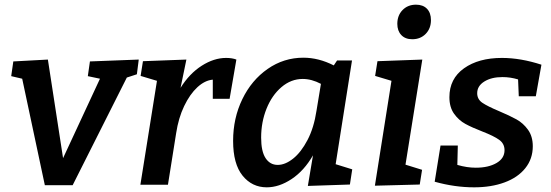

<svg xmlns="http://www.w3.org/2000/svg" viewBox="-20 -791 2358 822"><path d="M365 -528 574 -536 566 -473 523 -459 291 2H172L75 -454L28 -465L37 -528L185 -536L250 -114L408 -454L356 -465Z M992 -536 963 -368H891V-450Q857 -447 825 -417.5Q793 -388 768.5 -337Q744 -286 734 -220L699 0H581L652 -445L582 -466L592 -529L778 -536L753 -415Q791 -476 843.5 -509.5Q896 -543 948 -543Q974 -543 992 -536Z M1417 -88 1488 -66 1478 -1 1298 5 1320 -126Q1282 -60 1228.5 -24.5Q1175 11 1122 11Q1059 11 1018.5 -39Q978 -89 978 -188Q978 -285 1017.5 -366.5Q1057 -448 1126 -496Q1195 -544 1279 -544Q1344 -544 1409 -511L1423 -532H1487ZM1335 -317 1354 -432Q1314 -453 1276 -453Q1226 -453 1185 -418Q1144 -383 1121 -325.5Q1098 -268 1098 -202Q1098 -143 1117 -114Q1136 -85 1169 -85Q1201 -85 1235 -112Q1269 -139 1296.5 -191.5Q1324 -244 1335 -317Z M1596 -529 1788 -536 1716 -86 1787 -64 1777 -1 1585 4 1656 -445 1586 -466ZM1681 -689Q1681 -725 1703.5 -748Q1726 -771 1761 -771Q1791 -771 1808 -753.5Q1825 -736 1825 -705Q1825 -669 1802.5 -646Q1780 -623 1745 -623Q1715 -623 1698 -641Q1681 -659 1681 -689Z M2023 -392Q2023 -366 2045 -351Q2067 -336 2117 -315Q2162 -296 2191 -280Q2220 -264 2240.5 -235.5Q2261 -207 2261 -165Q2261 -111 2229 -71Q2197 -31 2140 -10Q2083 11 2010 11Q1927 11 1841 -13L1866 -168H1940L1938 -85Q1979 -73 2017 -73Q2071 -73 2105.5 -93Q2140 -113 2140 -148Q2140 -176 2117 -192.5Q2094 -209 2045 -228Q2001 -245 1972.5 -260.5Q1944 -276 1924 -304Q1904 -332 1904 -375Q1904 -454 1966.5 -498.5Q2029 -543 2129 -543Q2209 -543 2298 -514L2274 -379H2201L2198 -451Q2165 -461 2131 -461Q2084 -461 2053.5 -442Q2023 -423 2023 -392Z"/></svg>

Font: Bitter Pro SemiBold
Style: Italic
Weight: 600
Italic angle: -9°
Designer: Sol Matas, and Bitter project Authors
Foundry: Sol Matas
Version: Version 1.010